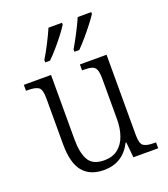

<svg xmlns="http://www.w3.org/2000/svg" viewBox="-141 -866 852 975"><g transform="rotate(-20 285.0 -378.0)"><path d="M254 10Q179 10 140.5 -36.5Q102 -83 102 -185V-434Q102 -481 85 -492.5Q68 -504 28 -504H18V-536H165V-186Q165 -115 187.5 -75.5Q210 -36 272 -36Q317 -36 346 -59Q375 -82 389 -121.5Q403 -161 403 -210V-428Q403 -463 396 -479Q389 -495 372.5 -499.5Q356 -504 329 -504H321V-536H465V-103Q465 -55 482 -43.5Q499 -32 537 -32H549V0H415L407 -83H403Q356 10 254 10ZM317 -619Q337 -653 357.5 -692.5Q378 -732 393 -766H466V-756Q455 -739 433.5 -711Q412 -683 387.5 -654.5Q363 -626 343 -606H317ZM159 -619Q180 -653 200 -692.5Q220 -732 235 -766H308V-756Q298 -739 276.5 -711Q255 -683 230.5 -654.5Q206 -626 185 -606H159Z"/></g></svg>

Font: Noto Serif Lao SemiCondensed Light
Style: Regular
Weight: 300
Width: 4
Designer: Monotype Design Team
Foundry: Monotype Imaging Inc.
Version: Version 2.003; ttfautohint (v1.8.4.7-5d5b)